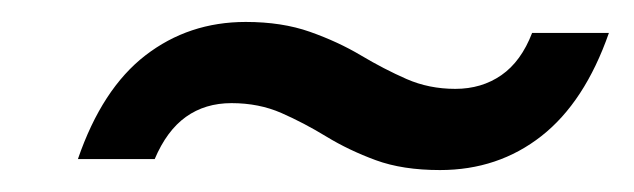

<svg xmlns="http://www.w3.org/2000/svg" viewBox="-20 -445 578 175"><path d="M381 -290Q434 -290 473.5 -321Q513 -352 535 -415H465Q455 -389 437 -376.5Q419 -364 395 -364Q371 -364 350.5 -373Q330 -382 309 -394.5Q288 -407 262.5 -416Q237 -425 204 -425Q152 -425 112.5 -394.5Q73 -364 51 -300H121Q132 -326 149.5 -338.5Q167 -351 191 -351Q216 -351 236.5 -342Q257 -333 277.5 -320.5Q298 -308 322.5 -299Q347 -290 381 -290Z"/></svg>

Font: Instrument Sans SemiCondensed Medium
Style: Italic
Weight: 500
Width: 4
Italic angle: -13°
Designer: Rodrigo Fuenzalida
Foundry: fragTYPE
Version: Version 1.000;gftools[0.9.28]